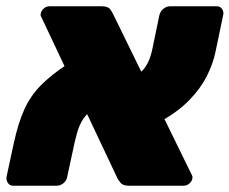

<svg xmlns="http://www.w3.org/2000/svg" viewBox="-22 -591 730 611"><path d="M388 0Q369 0 361.5 -9.5Q354 -19 352 -23L109 -538Q106 -541 108 -549Q110 -558 118 -564.5Q126 -571 135 -571H302Q322 -571 329 -561Q336 -551 338 -546L589 -33Q591 -29 590.5 -26.5Q590 -24 590 -22Q588 -13 580 -6.5Q572 0 563 0ZM20 0Q9 0 3 -9Q-3 -18 -1 -29L22 -136Q36 -200 55.5 -243Q75 -286 108 -319.5Q141 -353 193 -387L266 -237Q248 -223 238 -204.5Q228 -186 223.5 -169Q219 -152 216 -140L192 -29Q190 -16 180 -8Q170 0 159 0ZM486 -203 408 -350Q428 -360 438.5 -375Q449 -390 454.5 -405.5Q460 -421 462 -431L485 -542Q488 -555 498 -563Q508 -571 519 -571H668Q679 -571 685 -562Q691 -553 688 -542L664 -427Q656 -388 636 -348.5Q616 -309 580 -272Q544 -235 486 -203Z"/></svg>

Font: Rubik Black
Style: Italic
Weight: 900
Italic angle: -12°
Designer: Hubert and Fischer
Foundry: Hubert and Fischer
Version: Version 2.300;gftools[0.9.30]